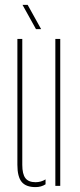

<svg xmlns="http://www.w3.org/2000/svg" viewBox="-20 -759 326 784"><path d="M51 -86V-600H71V-86Q71 -48 83.8 -31.5Q96.5 -15 125 -15Q147.5 -15 166 -26.5V-6.5Q148.5 5 125 5Q86 5 68.5 -16.2Q51 -37.5 51 -86ZM206 0V-600H226V0ZM127 -640 72 -739H93L148 -640Z"/></svg>

Font: Big Shoulders Stencil Display SC Thin
Style: Regular
Weight: 100
Designer: Patric King
Foundry: XO Type Co
Version: Version 2.001